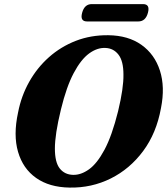

<svg xmlns="http://www.w3.org/2000/svg" viewBox="-20 -880 794 913"><path d="M495 -712.5Q589.5 -711.5 652.5 -666.8Q715.5 -622 740.5 -544.2Q765.5 -466.5 745.5 -366Q724 -247 660.8 -161.8Q597.5 -76.5 506.5 -31.2Q415.5 14 310.5 12Q214.5 10.5 151.8 -33.8Q89 -78 65.8 -158Q42.5 -238 66 -345.5Q81 -423.5 118.8 -490.8Q156.5 -558 212.8 -608Q269 -658 340.5 -685.8Q412 -713.5 495 -712.5ZM327.5 -48.5Q365 -47.5 403.2 -74.8Q441.5 -102 477 -168.2Q512.5 -234.5 541.5 -351Q555 -407 561.2 -450Q567.5 -493 567 -525.5Q567 -589.5 543.5 -620Q520 -650.5 481.5 -652Q442.5 -654 403.8 -625.8Q365 -597.5 330.5 -532.5Q296 -467.5 270 -360.5Q255 -299 248 -253Q241 -207 241 -173.5Q241 -108 264.2 -78.8Q287.5 -49.5 327.5 -48.5ZM370.5 -819Q381.5 -860.5 416.5 -860.5H660Q694.5 -860.5 683.5 -819.5Q672.5 -778 637.5 -778H394Q359.5 -778 370.5 -819Z"/></svg>

Font: Fraunces 72pt S050
Style: Bold Italic
Weight: 700
Italic angle: -16°
Version: Version 1.000; ttfautohint (v1.8.3)